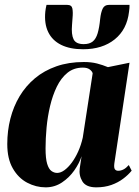

<svg xmlns="http://www.w3.org/2000/svg" viewBox="-20 -774 583 805"><path d="M459.5 -89.5Q457 -70.5 461.8 -64.2Q466.5 -58 475.5 -58Q486.5 -58 497.5 -63.5Q508.5 -69 520 -82L532 -58.5Q518 -41 496.5 -24.8Q475 -8.5 446.8 1.5Q418.5 11.5 383.5 11.5Q340.5 11.5 325.2 -13.8Q310 -39 314.5 -69.5L322 -119Q312.5 -89.5 291.5 -59.5Q270.5 -29.5 239.8 -9Q209 11.5 171.5 11.5Q131 11.5 94 -8Q57 -27.5 33.8 -67.8Q10.5 -108 10.5 -170Q10.5 -225.5 23.5 -276.5Q36.5 -327.5 62.2 -370.5Q88 -413.5 126.5 -445.8Q165 -478 216.5 -496Q268 -514 331.5 -514Q362.5 -514 386.8 -507.8Q411 -501.5 432.5 -492.5L523 -511ZM368.5 -466.5Q366.5 -475 356.2 -482.8Q346 -490.5 327.5 -490.5Q289.5 -490.5 262.8 -468.8Q236 -447 218.2 -410.5Q200.5 -374 190 -329.5Q179.5 -285 175.2 -238.8Q171 -192.5 171 -152Q171 -109 177.8 -87Q184.5 -65 195.8 -57Q207 -49 219.5 -49Q234.5 -49 250.2 -60.5Q266 -72 281 -92.2Q296 -112.5 308 -139.2Q320 -166 327 -197ZM262 -753.5Q280.5 -753.5 283.5 -738.2Q286.5 -723 284 -697Q283.5 -692.5 283 -683.5Q282.5 -674.5 282 -670Q278.5 -629.5 288.5 -609.2Q298.5 -589 331 -589Q355 -589 368.8 -600Q382.5 -611 389.5 -634.8Q396.5 -658.5 400 -695Q403 -722 410.5 -737.8Q418 -753.5 436.5 -753.5H523Q523 -747.5 522.8 -740.8Q522.5 -734 521 -725Q512.5 -650.5 461 -609Q409.5 -567.5 328.5 -567.5Q273.5 -567.5 236.2 -586Q199 -604.5 182 -639.8Q165 -675 170 -725.5Q171 -732.5 172 -739.5Q173 -746.5 175 -753.5Z"/></svg>

Font: Merriweather 144pt ExtraBold
Style: Italic
Weight: 800
Italic angle: -7.8°
Version: Version 2.101